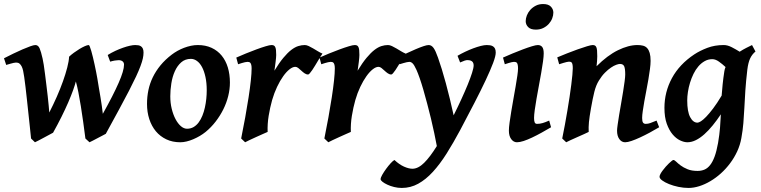

<svg xmlns="http://www.w3.org/2000/svg" viewBox="-25 -678 3735 942"><path d="M679.2 -419.9Q679.2 -406.7 675.8 -391.1Q672.4 -375.5 664.3 -353.8Q656.2 -332 642.6 -302.7Q628.9 -273.4 608.4 -233.6Q587.9 -193.8 559.6 -141.6Q531.2 -89.4 494.1 -21.5Q489.7 -19 478.5 -13.2Q467.3 -7.3 454.6 -0.7Q441.9 5.9 430.4 12Q418.9 18.1 414.1 20L394 1.5Q388.7 -40 383.1 -80.3Q377.4 -120.6 371.6 -157.2Q365.7 -193.8 359.6 -224.9Q353.5 -255.9 347.2 -278.3Q342.8 -261.2 333.3 -234.6Q323.7 -208 309.6 -175.3Q295.4 -142.6 276.6 -104.7Q257.8 -66.9 235.4 -26.9Q231 -24.4 218.5 -17.8Q206.1 -11.2 191.7 -3.4Q177.2 4.4 164.3 11.2Q151.4 18.1 146.5 20L127.4 1.5Q124.5 -26.4 121.1 -59.1Q117.7 -91.8 114 -125.2Q110.4 -158.7 106.9 -191.4Q103.5 -224.1 100.1 -251.7Q96.7 -279.3 93.8 -300Q90.8 -320.8 88.4 -331.1Q85.4 -344.2 81.3 -352.1Q77.1 -359.9 72.5 -364.3Q67.9 -368.7 63 -369.9Q58.1 -371.1 53.7 -371.1Q49.3 -371.1 41.5 -369.4Q33.7 -367.7 25.4 -365.2Q16.1 -362.8 5.4 -359.4L-5.4 -392.1Q15.6 -402.8 39.6 -414.6Q63.5 -426.3 85 -435.5Q106.4 -444.8 123.5 -450.9Q140.6 -457 148.4 -457Q162.1 -457 169.2 -441.2Q176.3 -425.3 184.1 -390.1Q186.5 -379.9 189.7 -359.6Q192.9 -339.4 196 -314Q199.2 -288.6 202.6 -260.7Q206.1 -232.9 209 -207Q211.9 -181.2 213.9 -159.7Q215.8 -138.2 216.8 -126Q236.3 -164.1 253.7 -203.4Q271 -242.7 283.9 -279.1Q296.9 -315.4 304.9 -346.7Q313 -377.9 314 -399.9Q323.7 -409.2 337.4 -419.2Q351.1 -429.2 364.7 -437.5Q378.4 -445.8 390.9 -451.4Q403.3 -457 410.6 -457Q412.6 -457 415.8 -449Q418.9 -440.9 422.9 -427.7Q426.8 -414.6 430.9 -397.2Q435.1 -379.9 439 -361.8Q442.9 -343.8 446.5 -325.7Q450.2 -307.6 452.6 -293Q456.1 -270 460.2 -246.6Q464.4 -223.1 468 -200.9Q471.7 -178.7 474.6 -158Q477.5 -137.2 479.5 -119.6Q530.8 -211.4 557.1 -271.5Q583.5 -331.5 583.5 -360.8Q583.5 -371.1 576.4 -377Q569.3 -382.8 556.6 -382.8Q549.8 -382.8 538.1 -380.9Q526.4 -378.9 515.6 -375.5L503.4 -408.2Q521.5 -419.4 541 -428.5Q560.5 -437.5 578.6 -443.8Q596.7 -450.2 612.3 -453.6Q627.9 -457 638.2 -457Q646.5 -457 653.8 -455.8Q661.1 -454.6 666.7 -450.7Q672.4 -446.8 675.8 -439.5Q679.2 -432.1 679.2 -419.9Z M989.3 -234.9Q989.3 -272 982.9 -300.8Q976.6 -329.6 966.1 -349.1Q955.6 -368.7 941.4 -378.9Q927.2 -389.2 911.6 -389.2Q883.3 -389.2 864 -372.1Q844.7 -355 832.8 -328.4Q820.8 -301.8 815.7 -269.3Q810.5 -236.8 810.5 -205.6Q810.5 -172.9 817.6 -144Q824.7 -115.2 836.2 -93.5Q847.7 -71.8 862.3 -59.1Q877 -46.4 892.6 -46.4Q910.6 -46.4 924.8 -54.7Q939 -63 949.7 -77.4Q960.4 -91.8 968 -110.6Q975.6 -129.4 980.2 -150.4Q984.9 -171.4 987.1 -193.1Q989.3 -214.8 989.3 -234.9ZM1103 -272.9Q1103 -240.2 1094.7 -206.8Q1086.4 -173.3 1070.8 -141.8Q1055.2 -110.4 1033.2 -81.8Q1011.2 -53.2 983.9 -30.8Q971.2 -20.5 955.6 -11.2Q939.9 -2 923.3 5.1Q906.7 12.2 890.4 16.1Q874 20 859.4 20Q821.3 20 791 5.6Q760.7 -8.8 739.7 -33.9Q718.8 -59.1 707.5 -93.5Q696.3 -127.9 696.3 -168Q696.3 -203.1 703.1 -235.8Q710 -268.6 724.6 -298.8Q739.3 -329.1 762.2 -357.2Q785.2 -385.3 817.9 -410.2Q830.6 -419.9 845.9 -428.5Q861.3 -437 877.9 -443.4Q894.5 -449.7 911.9 -453.4Q929.2 -457 945.3 -457Q983.4 -457 1012.9 -443.4Q1042.5 -429.7 1062.5 -405.3Q1082.5 -380.9 1092.8 -347.2Q1103 -313.5 1103 -272.9Z M1557.1 -415Q1553.2 -409.7 1547.4 -400.1Q1541.5 -390.6 1534.7 -379.2Q1527.8 -367.7 1520.8 -356Q1513.7 -344.2 1507.1 -334.5Q1500.5 -324.7 1495.1 -318.6Q1489.7 -312.5 1486.8 -312.5Q1477.5 -312.5 1469.2 -318.4Q1460.9 -324.2 1453.4 -331.3Q1445.8 -338.4 1438.5 -344.2Q1431.2 -350.1 1423.8 -350.1Q1411.1 -350.1 1395.5 -337.9Q1379.9 -325.7 1364.3 -303.7Q1348.6 -281.7 1334.5 -252Q1320.3 -222.2 1310.1 -187Q1299.8 -150.4 1293.2 -110.1Q1286.6 -69.8 1288.1 -30.8Q1280.3 -27.3 1264.2 -20.3Q1248 -13.2 1231 -5.4Q1213.9 2.4 1198.7 9.5Q1183.6 16.6 1177.7 20L1158.2 1.5Q1168.9 -50.8 1178.2 -102.5Q1187.5 -154.3 1194.6 -200.2Q1201.7 -246.1 1205.6 -283Q1209.5 -319.8 1209.5 -341.8Q1209.5 -353 1207.8 -359.6Q1206.1 -366.2 1203.4 -369.4Q1200.7 -372.6 1197 -373.5Q1193.4 -374.5 1189.5 -374.5Q1184.6 -374.5 1177 -372.8Q1169.4 -371.1 1161.6 -368.7Q1152.8 -366.2 1143.1 -362.8L1134.3 -395.5Q1154.8 -404.8 1181.2 -415.5Q1207.5 -426.3 1232.7 -435.5Q1257.8 -444.8 1278.1 -450.9Q1298.3 -457 1307.1 -457Q1314 -457 1318.4 -454.8Q1322.8 -452.6 1325.4 -447Q1328.1 -441.4 1329.1 -432.1Q1330.1 -422.9 1330.1 -408.2Q1330.1 -402.8 1329.3 -393.8Q1328.6 -384.8 1327.1 -373.8Q1325.7 -362.8 1324.2 -351.6Q1322.8 -340.3 1321.3 -331.1Q1344.7 -369.6 1365.2 -394.3Q1385.7 -418.9 1403.8 -432.9Q1421.9 -446.8 1438.2 -451.9Q1454.6 -457 1470.2 -457Q1479 -457 1489.5 -452.1Q1500 -447.3 1511.5 -440.4Q1522.9 -433.6 1534.7 -426.5Q1546.4 -419.4 1557.1 -415Z M1965.3 -415Q1961.4 -409.7 1955.6 -400.1Q1949.7 -390.6 1942.9 -379.2Q1936 -367.7 1929 -356Q1921.9 -344.2 1915.3 -334.5Q1908.7 -324.7 1903.3 -318.6Q1897.9 -312.5 1895 -312.5Q1885.7 -312.5 1877.4 -318.4Q1869.1 -324.2 1861.6 -331.3Q1854 -338.4 1846.7 -344.2Q1839.4 -350.1 1832 -350.1Q1819.3 -350.1 1803.7 -337.9Q1788.1 -325.7 1772.5 -303.7Q1756.8 -281.7 1742.7 -252Q1728.5 -222.2 1718.3 -187Q1708 -150.4 1701.4 -110.1Q1694.8 -69.8 1696.3 -30.8Q1688.5 -27.3 1672.4 -20.3Q1656.2 -13.2 1639.2 -5.4Q1622.1 2.4 1606.9 9.5Q1591.8 16.6 1585.9 20L1566.4 1.5Q1577.1 -50.8 1586.4 -102.5Q1595.7 -154.3 1602.8 -200.2Q1609.9 -246.1 1613.8 -283Q1617.7 -319.8 1617.7 -341.8Q1617.7 -353 1616 -359.6Q1614.3 -366.2 1611.6 -369.4Q1608.9 -372.6 1605.2 -373.5Q1601.6 -374.5 1597.7 -374.5Q1592.8 -374.5 1585.2 -372.8Q1577.6 -371.1 1569.8 -368.7Q1561 -366.2 1551.3 -362.8L1542.5 -395.5Q1563 -404.8 1589.4 -415.5Q1615.7 -426.3 1640.9 -435.5Q1666 -444.8 1686.3 -450.9Q1706.5 -457 1715.3 -457Q1722.2 -457 1726.6 -454.8Q1731 -452.6 1733.6 -447Q1736.3 -441.4 1737.3 -432.1Q1738.3 -422.9 1738.3 -408.2Q1738.3 -402.8 1737.5 -393.8Q1736.8 -384.8 1735.4 -373.8Q1733.9 -362.8 1732.4 -351.6Q1731 -340.3 1729.5 -331.1Q1752.9 -369.6 1773.4 -394.3Q1793.9 -418.9 1812 -432.9Q1830.1 -446.8 1846.4 -451.9Q1862.8 -457 1878.4 -457Q1887.2 -457 1897.7 -452.1Q1908.2 -447.3 1919.7 -440.4Q1931.2 -433.6 1942.9 -426.5Q1954.6 -419.4 1965.3 -415Z M2407.2 -419.9Q2407.2 -403.3 2394.3 -368.9Q2381.3 -334.5 2358.2 -285.2Q2335 -235.8 2303 -173.8Q2271 -111.8 2232.9 -40Q2199.2 22.9 2166.3 75.2Q2133.3 127.4 2098.9 165Q2064.5 202.6 2026.9 223.4Q1989.3 244.1 1946.3 244.1Q1927.2 244.1 1908.7 239.5Q1890.1 234.9 1875.5 228Q1860.8 221.2 1851.6 213.9Q1842.3 206.5 1842.3 201.2Q1842.3 193.8 1850.3 179.7Q1858.4 165.5 1869.4 150.4Q1880.4 135.3 1891.8 122.8Q1903.3 110.4 1910.2 106.9Q1933.6 128.9 1957 139.4Q1980.5 149.9 1998.5 149.9Q2026.4 149.9 2055.7 121.1Q2085 92.3 2118.2 38.6Q2112.8 9.8 2105.5 -25.1Q2098.1 -60.1 2089.4 -96.4Q2080.6 -132.8 2071 -168.9Q2061.5 -205.1 2052.2 -237.1Q2043 -269 2034.2 -294.2Q2025.4 -319.3 2018.6 -334.5Q2007.3 -359.4 1999.5 -366.9Q1991.7 -374.5 1983.4 -374.5Q1979 -374.5 1970.9 -372.8Q1962.9 -371.1 1955.1 -368.7Q1945.8 -366.2 1935.5 -362.8L1925.8 -395.5Q1947.8 -406.2 1971.2 -417.2Q1994.6 -428.2 2015.4 -437Q2036.1 -445.8 2052.7 -451.4Q2069.3 -457 2078.1 -457Q2091.8 -457 2102.1 -442.9Q2112.3 -428.7 2124 -395Q2132.8 -370.6 2142.6 -338.6Q2152.3 -306.6 2162.4 -269.8Q2172.4 -232.9 2182.1 -192.9Q2191.9 -152.8 2200.7 -112.3Q2220.7 -152.3 2238.5 -191.2Q2256.3 -230 2269.8 -262.9Q2283.2 -295.9 2291 -320.6Q2298.8 -345.2 2298.8 -356.9Q2298.8 -381.3 2272.9 -382.8Q2264.6 -383.8 2255.6 -380.9Q2246.6 -377.9 2232.4 -371.6L2219.7 -404.3Q2237.3 -414.6 2257.3 -424.1Q2277.3 -433.6 2296.9 -440.9Q2316.4 -448.2 2333.7 -452.6Q2351.1 -457 2363.3 -457Q2371.6 -457 2379.4 -455.8Q2387.2 -454.6 2393.6 -450.7Q2399.9 -446.8 2403.6 -439.5Q2407.2 -432.1 2407.2 -419.9Z M2678.7 -53.7Q2655.8 -40 2631.8 -26.9Q2607.9 -13.7 2585.7 -3.2Q2563.5 7.3 2544.2 13.7Q2524.9 20 2511.2 20Q2494.6 20 2483.2 4.6Q2471.7 -10.7 2471.7 -37.1Q2471.7 -51.8 2475.1 -76.7Q2478.5 -101.6 2483.4 -131.3Q2488.3 -161.1 2494.1 -193.4Q2500 -225.6 2504.9 -254.6Q2509.8 -283.7 2513.2 -306.6Q2516.6 -329.6 2516.6 -341.8Q2516.6 -353 2515.1 -359.6Q2513.7 -366.2 2511.2 -369.4Q2508.8 -372.6 2504.9 -373.5Q2501 -374.5 2496.6 -374.5Q2492.7 -374.5 2485.1 -372.8Q2477.5 -371.1 2470.2 -368.7Q2461.4 -366.2 2451.7 -362.8L2442.9 -395.5Q2463.4 -404.8 2489.3 -415.5Q2515.1 -426.3 2539.8 -435.5Q2564.5 -444.8 2584.5 -450.9Q2604.5 -457 2613.8 -457Q2627.4 -457 2635 -447.8Q2642.6 -438.5 2642.6 -416Q2642.6 -401.9 2639.2 -376.7Q2635.7 -351.6 2630.4 -321Q2625 -290.5 2618.9 -257.6Q2612.8 -224.6 2607.4 -194.1Q2602.1 -163.6 2598.6 -138.4Q2595.2 -113.3 2595.2 -99.1Q2595.2 -84 2598.4 -77.1Q2601.6 -70.3 2609.9 -70.3Q2617.2 -70.3 2623.8 -71.3Q2630.4 -72.3 2637.2 -74.2Q2644 -76.2 2651.6 -79.1Q2659.2 -82 2669.4 -86.4ZM2689.9 -616.2Q2689.9 -602.5 2684.3 -587.9Q2678.7 -573.2 2667.7 -561Q2656.7 -548.8 2640.9 -540.8Q2625 -532.7 2604 -532.7Q2578.1 -532.7 2566.2 -545.2Q2554.2 -557.6 2554.2 -574.2Q2554.2 -587.4 2559.8 -602.1Q2565.4 -616.7 2576.4 -629.2Q2587.4 -641.6 2603.3 -649.9Q2619.1 -658.2 2639.6 -658.2Q2665.5 -658.2 2677.7 -645.5Q2689.9 -632.8 2689.9 -616.2Z M3209 -53.7Q3187 -40.5 3162.6 -27.3Q3138.2 -14.2 3115.5 -3.7Q3092.8 6.8 3073.5 13.4Q3054.2 20 3042 20Q3024.9 20 3013.7 4.6Q3002.4 -10.7 3002.4 -37.1Q3002.4 -45.9 3005.4 -66.7Q3008.3 -87.4 3012.7 -114.3Q3017.1 -141.1 3022.5 -171.4Q3027.8 -201.7 3032.2 -229.2Q3036.6 -256.8 3039.6 -279.3Q3042.5 -301.8 3042.5 -312.5Q3042.5 -341.3 3037.4 -352.8Q3032.2 -364.3 3016.6 -364.3Q3010.3 -364.3 2998.5 -360.1Q2986.8 -356 2972.7 -346.4Q2958.5 -336.9 2943.1 -321.5Q2927.7 -306.2 2913.6 -283.2Q2898.9 -259.8 2890.9 -227.1Q2882.8 -194.3 2874.5 -147Q2870.6 -125 2868.2 -108.6Q2865.7 -92.3 2864.5 -78.9Q2863.3 -65.4 2863 -54Q2862.8 -42.5 2863.3 -30.8Q2856.9 -27.3 2841.1 -20.3Q2825.2 -13.2 2807.6 -5.4Q2790 2.4 2774.4 9.5Q2758.8 16.6 2752.9 20L2733.4 1.5Q2740.2 -31.2 2746.6 -66.2Q2752.9 -101.1 2758.8 -135.5Q2764.6 -169.9 2769.5 -202.4Q2774.4 -234.9 2777.8 -262.2Q2781.2 -289.6 2783.2 -310.3Q2785.2 -331.1 2785.2 -342.8Q2785.2 -354 2783.9 -360.6Q2782.7 -367.2 2780.3 -370.4Q2777.8 -373.5 2774.4 -374.5Q2771 -375.5 2766.6 -375.5Q2762.2 -375.5 2754.4 -373.5Q2746.6 -371.6 2738.3 -369.1Q2729 -366.2 2718.3 -362.8L2709 -396.5Q2729.5 -405.3 2756.6 -416Q2783.7 -426.8 2809.1 -435.8Q2834.5 -444.8 2854.7 -450.9Q2875 -457 2882.3 -457Q2889.2 -457 2893.6 -454.8Q2897.9 -452.6 2900.6 -446.8Q2903.3 -440.9 2904.3 -430.2Q2905.3 -419.4 2905.3 -401.9Q2905.3 -391.6 2904.3 -378.4Q2903.3 -365.2 2901.9 -353Q2955.1 -406.2 3006.8 -431.6Q3058.6 -457 3102.5 -457Q3117.7 -457 3129.9 -453.9Q3142.1 -450.7 3150.1 -441.9Q3158.2 -433.1 3162.6 -418Q3167 -402.8 3167 -379.4Q3167 -362.3 3163.8 -338.9Q3160.6 -315.4 3156.2 -288.8Q3151.9 -262.2 3146.2 -234.1Q3140.6 -206.1 3136.2 -180.7Q3131.8 -155.3 3128.7 -134Q3125.5 -112.8 3125.5 -99.1Q3125.5 -82.5 3129.9 -76.4Q3134.3 -70.3 3143.1 -70.3Q3154.3 -70.3 3165.3 -74.2Q3176.3 -78.1 3196.3 -86.4Z M3681.6 -425.3Q3665 -411.6 3655.5 -391.6Q3646 -371.6 3641.6 -336.4Q3634.8 -278.3 3631.8 -232.9Q3628.9 -187.5 3627 -148.2Q3625 -108.9 3622.1 -73.5Q3619.1 -38.1 3612.3 -0.5Q3606.4 33.2 3592 64.5Q3577.6 95.7 3557.1 123Q3536.6 150.4 3512 172.6Q3487.3 194.8 3460.4 210.7Q3433.6 226.6 3406 235.4Q3378.4 244.1 3353 244.1Q3328.6 244.1 3303.2 238.8Q3277.8 233.4 3257.3 225.1Q3236.8 216.8 3223.9 207.3Q3210.9 197.8 3210.9 189Q3210.9 183.6 3215.3 175.3Q3219.7 167 3226.6 158Q3233.4 148.9 3241.5 139.6Q3249.5 130.4 3257.1 123.3Q3264.6 116.2 3270.5 111.6Q3276.4 106.9 3278.3 106.9Q3284.2 106.9 3292.5 115.2Q3300.8 123.5 3314.5 133.8Q3328.1 144 3348.4 152.3Q3368.7 160.6 3397.5 160.6Q3415.5 160.6 3430.9 154.3Q3446.3 147.9 3458.7 132.3Q3471.2 116.7 3481 90.3Q3490.7 64 3498 23.4Q3504.9 -17.6 3507.6 -51.3Q3510.3 -85 3511.7 -117.2Q3492.2 -87.9 3471.9 -63Q3451.7 -38.1 3430.9 -19.5Q3410.2 -1 3389.2 9.5Q3368.2 20 3347.2 20Q3331.1 20 3311.5 10.7Q3292 1.5 3274.9 -18.8Q3257.8 -39.1 3246.3 -71Q3234.9 -103 3234.9 -148.9Q3234.9 -226.6 3271.7 -294.7Q3308.6 -362.8 3381.3 -411.1Q3408.7 -429.2 3445.1 -443.1Q3481.4 -457 3525.9 -457Q3544.4 -457 3564.9 -446.5Q3585.4 -436 3604 -424.3Q3620.6 -435.1 3636.2 -442.9L3664.6 -457ZM3397 -76.2Q3402.8 -76.2 3413.6 -82.8Q3424.3 -89.4 3439.5 -105Q3454.6 -120.6 3473.9 -146Q3493.2 -171.4 3515.6 -209Q3517.6 -235.4 3520.5 -264.4Q3523.4 -293.5 3528.8 -328.1Q3530.3 -338.9 3534.7 -349.1Q3519 -363.8 3502.2 -375.7Q3485.4 -387.7 3469.7 -387.7Q3449.2 -387.7 3432.1 -377.9Q3415 -368.2 3401.4 -352.3Q3387.7 -336.4 3377.4 -315.4Q3367.2 -294.4 3360.4 -272Q3353.5 -249.5 3350.1 -226.8Q3346.7 -204.1 3346.7 -185.1Q3346.7 -130.4 3361.1 -103.3Q3375.5 -76.2 3397 -76.2Z"/></svg>

Font: Gentium Basic
Style: Bold Italic
Weight: 700
Italic angle: -8°
Designer: J. Victor Gaultney and Annie Olsen
Foundry: SIL International
Version: Version 1.102; 2013; Maintenance release